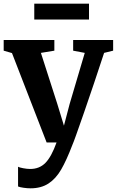

<svg xmlns="http://www.w3.org/2000/svg" viewBox="-32 -773 634 1042"><path d="M66 239V132Q73 136 94 140Q115 144 132 144Q182 144 214.5 111Q247 78 275 0H221L33 -485L-12 -498V-556H263V-498L190 -486L279 -209L315 -91L346 -209L428 -486L365 -498V-556H582V-498L533 -486Q478 -318 424 -162Q370 -6 361 13Q329 97 300 147Q271 197 231 223Q191 249 134 249Q116 249 95.5 246Q75 243 66 239ZM451 -667H154V-753H451Z"/></svg>

Font: Koeln Type Serif
Style: Bold
Weight: 700
Designer: Eben Sorkin
Foundry: Eben Sorkin
Version: Version 2.002